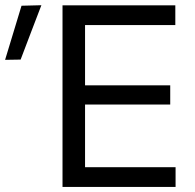

<svg xmlns="http://www.w3.org/2000/svg" viewBox="-93 -734 766 754"><path d="M152.5 0V-713H595.5V-635.5H241V-399H575.5V-323.5H241V-77.5H596.5V0ZM-73 -499Q-56.5 -552.5 -40.5 -606Q-24.5 -659 -8.5 -711.5L69.5 -713.5Q49 -659.5 28.5 -606.5Q8 -553 -12 -500Z"/></svg>

Font: Heraclito
Style: Regular
Weight: 400
Designer: Kostas Bartsokas (font) & Cristiano Sobral (main changes)
Foundry: Kostas Bartsokas (font) & Cristiano Sobral (main changes)
Version: Version 1.00;July 8, 2020;FontCreator 13.0.0.2655 64-bit